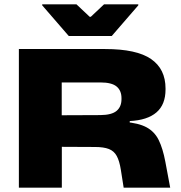

<svg xmlns="http://www.w3.org/2000/svg" viewBox="-20 -865 832 885"><path d="M550 0 537 -82.5Q530.5 -123.5 518 -146.2Q505.5 -169 481.8 -178.2Q458 -187.5 417.5 -187.5L207.5 -188.5V-333.5L443 -334.5Q495 -335 517.5 -354Q540 -373 540 -408V-412.5Q540 -447.5 517.5 -466.2Q495 -485 443 -485H207.5V-639H464.5Q609.5 -639 676.2 -593Q743 -547 743 -457V-452.5Q743 -383 701.2 -347Q659.5 -311 578 -307V-275.5L554 -303Q619 -298 655.8 -278Q692.5 -258 711.5 -219.5Q730.5 -181 742 -120L764.5 0ZM67 0V-639H264.5V-273.5L265 -205V0ZM297 -699 174.5 -840.5V-845H332.5L393.5 -787.5H398.5L459.5 -845H617.5V-840.5L495 -699Z"/></svg>

Font: Anek Latin Expanded ExtraBold
Style: Regular
Weight: 800
Width: 7
Designer: Yesha Goshar
Foundry: Ek Type
Version: Version 1.003